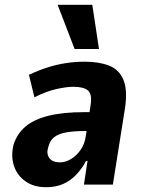

<svg xmlns="http://www.w3.org/2000/svg" viewBox="-20 -772 594 803"><path d="M173 11Q121 11 86 -14Q51 -39 38 -79.5Q25 -120 37 -168Q52 -214 87.5 -243.5Q123 -273 183.5 -288Q244 -303 333 -303H376L365 -224H335Q290 -224 258 -218.5Q226 -213 207.5 -199Q189 -185 182 -157Q173 -130 186 -111.5Q199 -93 232 -93Q253 -93 275.5 -106Q298 -119 316 -143.5Q334 -168 339 -204L359 -333Q366 -378 348 -393.5Q330 -409 287 -409Q258 -409 215.5 -399.5Q173 -390 124 -365L101 -459Q143 -479 182 -491Q221 -503 258.5 -508.5Q296 -514 334 -514Q393 -514 435 -498Q477 -482 495.5 -440Q514 -398 503 -321L452 0H331L346 -99H340Q323 -67 299.5 -42Q276 -17 245 -3Q214 11 173 11ZM292 -567 221 -752H366L394 -567Z"/></svg>

Font: Nunito Sans 7pt Condensed ExtraBold
Style: Italic
Weight: 800
Width: 3
Italic angle: -9°
Designer: Vernon Adams
Foundry: Vernon Adams
Version: Version 3.101;gftools[0.9.27]